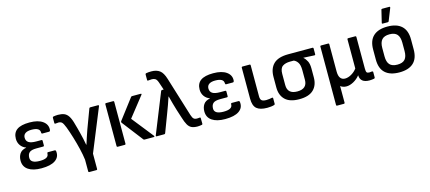

<svg xmlns="http://www.w3.org/2000/svg" viewBox="-62 -1299 4660 2081"><g transform="rotate(-15 2268.0 -259.0)"><path d="M250 12Q156 12 103.5 -23.5Q51 -59 51 -126Q51 -171 72.5 -204Q94 -237 146 -247V-249Q108 -262 85.5 -294Q63 -326 63 -368Q63 -436 109 -469Q155 -502 250 -502Q347 -502 398.5 -464.5Q450 -427 445 -367Q443 -350 431 -350H355Q345 -350 345 -365Q345 -420 250 -420Q206 -420 182 -403.5Q158 -387 158 -355Q158 -319 184.5 -301.5Q211 -284 270 -284H327Q338 -284 338 -273V-222Q338 -211 327 -211H251Q194 -211 172 -191Q150 -171 150 -131Q150 -70 254 -70Q352 -70 352 -124Q352 -139 362 -139H438Q450 -139 451 -121Q457 -59 405.5 -23.5Q354 12 250 12Z M740 185Q729 185 729 174V44Q722 -13 705.5 -82Q689 -151 668 -220Q647 -289 626 -345Q607 -394 592.5 -407Q578 -420 555 -420Q539 -420 521 -417Q510 -416 510 -427V-485Q510 -495 519 -497Q530 -499 543.5 -500.5Q557 -502 570 -502Q611 -502 639.5 -490.5Q668 -479 688.5 -447Q709 -415 725 -352Q732 -327 739 -302Q746 -277 752 -252Q761 -218 769 -181Q777 -144 783 -110H786Q797 -145 809.5 -183.5Q822 -222 837 -264L918 -481Q921 -490 930 -490H1016Q1030 -490 1025 -477L829 3V174Q829 185 818 185Z M1409 0Q1401 0 1396 -6L1215 -241Q1209 -250 1215 -258L1387 -484Q1391 -490 1400 -490H1496Q1502 -490 1504 -486.5Q1506 -483 1501 -477L1326 -255L1518 -13Q1522 -7 1520 -3.5Q1518 0 1511 0ZM1108 0Q1097 0 1097 -11V-479Q1097 -490 1108 -490H1186Q1197 -490 1197 -479V-11Q1197 0 1186 0Z M2002 12Q1961 12 1935 0Q1909 -12 1891.5 -42.5Q1874 -73 1857 -129L1828 -219Q1816 -258 1805 -297.5Q1794 -337 1782 -383H1780Q1765 -337 1750 -295.5Q1735 -254 1719 -212L1642 -9Q1639 0 1630 0H1546Q1533 0 1538 -13L1718 -461Q1721 -470 1730 -470H1749L1720 -556Q1708 -591 1692 -601Q1676 -611 1654 -611Q1633 -611 1613 -608Q1602 -606 1602 -617V-678Q1602 -688 1611 -690Q1625 -693 1640 -694Q1655 -695 1670 -695Q1727 -695 1763 -668.5Q1799 -642 1821 -569L1957 -129Q1968 -95 1981 -84Q1994 -73 2014 -73Q2021 -73 2028.5 -73.5Q2036 -74 2046 -75Q2057 -77 2057 -66L2058 -5Q2058 6 2048 7Q2036 9 2023.5 10.5Q2011 12 2002 12Z M2312 12Q2218 12 2165.5 -23.5Q2113 -59 2113 -126Q2113 -171 2134.5 -204Q2156 -237 2208 -247V-249Q2170 -262 2147.5 -294Q2125 -326 2125 -368Q2125 -436 2171 -469Q2217 -502 2312 -502Q2409 -502 2460.5 -464.5Q2512 -427 2507 -367Q2505 -350 2493 -350H2417Q2407 -350 2407 -365Q2407 -420 2312 -420Q2268 -420 2244 -403.5Q2220 -387 2220 -355Q2220 -319 2246.5 -301.5Q2273 -284 2332 -284H2389Q2400 -284 2400 -273V-222Q2400 -211 2389 -211H2313Q2256 -211 2234 -191Q2212 -171 2212 -131Q2212 -70 2316 -70Q2414 -70 2414 -124Q2414 -139 2424 -139H2500Q2512 -139 2513 -121Q2519 -59 2467.5 -23.5Q2416 12 2312 12Z M2784 12Q2702 12 2665 -20.5Q2628 -53 2628 -131V-479Q2628 -490 2639 -490H2717Q2728 -490 2728 -479V-131Q2728 -98 2743 -85Q2758 -72 2795 -72Q2813 -72 2828 -74.5Q2843 -77 2859 -80Q2871 -82 2871 -70V-9Q2871 -1 2862 2Q2847 7 2825.5 9.5Q2804 12 2784 12Z M3144 12Q3037 12 2985.5 -38Q2934 -88 2934 -176V-293Q2934 -388 2986.5 -439Q3039 -490 3152 -490H3423Q3434 -490 3434 -479V-416Q3434 -405 3423 -405L3301 -411V-409Q3325 -388 3340 -357.5Q3355 -327 3355 -276V-176Q3355 -88 3303 -38Q3251 12 3144 12ZM3144 -75Q3255 -75 3255 -176V-284Q3255 -341 3236.5 -369.5Q3218 -398 3192 -408H3151Q3098 -408 3066 -386Q3034 -364 3034 -301V-176Q3034 -75 3144 -75Z M3521 185Q3510 185 3510 174V-479Q3510 -490 3521 -490H3599Q3610 -490 3610 -479V-174Q3610 -124 3628.5 -100Q3647 -76 3680 -76Q3714 -76 3751.5 -97.5Q3789 -119 3814 -153V-479Q3814 -490 3825 -490H3903Q3914 -490 3914 -479V-125Q3914 -91 3922 -81.5Q3930 -72 3951 -72Q3958 -72 3965.5 -73.5Q3973 -75 3981 -75Q3992 -75 3992 -65V-4Q3992 5 3981 7Q3970 9 3956 10.5Q3942 12 3931 12Q3828 12 3825 -73V-74Q3794 -35 3752 -12.5Q3710 10 3674 10Q3632 10 3606 -12V174Q3606 185 3595 185Z M4267 12Q4163 12 4108.5 -38Q4054 -88 4054 -189V-301Q4054 -402 4108.5 -452Q4163 -502 4267 -502Q4370 -502 4424.5 -452Q4479 -402 4479 -301V-189Q4479 -88 4425 -38Q4371 12 4267 12ZM4267 -75Q4326 -75 4352.5 -105Q4379 -135 4379 -198V-292Q4379 -354 4352.5 -384.5Q4326 -415 4267 -415Q4208 -415 4181 -384.5Q4154 -354 4154 -292V-198Q4154 -135 4181 -105Q4208 -75 4267 -75ZM4227 -546Q4217 -546 4219 -556L4252 -693Q4253 -703 4264 -703H4343Q4354 -703 4350 -690L4296 -554Q4293 -546 4284 -546Z"/></g></svg>

Font: Sofia Sans SemiBold
Style: Regular
Weight: 600
Designer: Botio Nikoltchev, Ani Petrova
Foundry: lettersoup
Version: Version 4.101; ttfautohint (v1.8.4.7-5d5b)